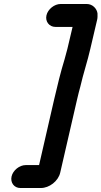

<svg xmlns="http://www.w3.org/2000/svg" viewBox="-20 -783 509 963"><path d="M258 -648H344L318 -538C315 -525 310 -507 304 -486C284 -421 268 -355 252 -286L176 45H109C78 45 45 71 38 102C31 133 51 160 82 160H185C227 160 272 126 282 83L367 -286C372 -307 377 -328 383 -349C397 -411 420 -480 433 -538L467 -683C470 -694 469 -705 469 -716C466 -739 445 -763 415 -763H284C253 -763 220 -737 213 -706C206 -675 227 -648 258 -648Z"/></svg>

Font: Electronic
Style: UltHvIt
Weight: 900
Version: Version 1.011